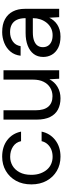

<svg xmlns="http://www.w3.org/2000/svg" viewBox="562 -1114 565 1728"><g transform="rotate(-90 844.0 -250.5)"><path d="M297 12Q226 12 169.5 -21Q113 -54 80.5 -113Q48 -172 48 -250Q48 -330 80.5 -388.5Q113 -447 169.5 -480Q226 -513 297 -513Q387 -513 447 -467Q507 -421 523 -343H437Q427 -390 388 -415.5Q349 -441 296 -441Q253 -441 216.5 -420Q180 -399 157 -356.5Q134 -314 134 -251Q134 -204 147.5 -168Q161 -132 183 -107.5Q205 -83 234.5 -71Q264 -59 296 -59Q332 -59 360.5 -70.5Q389 -82 409.5 -104.5Q430 -127 437 -158H523Q507 -82 446.5 -35Q386 12 297 12Z M823 12Q765 12 721.5 -11Q678 -34 654.5 -82Q631 -130 631 -203V-501H715V-212Q715 -136 747.5 -98Q780 -60 842 -60Q884 -60 918 -80.5Q952 -101 971.5 -140Q991 -179 991 -236V-501H1075V0H999L994 -88Q970 -41 925 -14.5Q880 12 823 12Z M1378 12Q1317 12 1276 -9.5Q1235 -31 1215 -66Q1195 -101 1195 -143Q1195 -194 1221.5 -229Q1248 -264 1296.5 -283Q1345 -302 1410 -302H1544Q1544 -349 1529.5 -380Q1515 -411 1487 -426.5Q1459 -442 1419 -442Q1371 -442 1335.5 -418Q1300 -394 1292 -347H1206Q1212 -401 1243 -438Q1274 -475 1321 -494Q1368 -513 1419 -513Q1489 -513 1535 -487.5Q1581 -462 1604.5 -416.5Q1628 -371 1628 -310V0H1553L1548 -89Q1538 -68 1522.5 -49.5Q1507 -31 1486.5 -17.5Q1466 -4 1439 4Q1412 12 1378 12ZM1391 -59Q1426 -59 1454.5 -73.5Q1483 -88 1503 -113Q1523 -138 1533.5 -169.5Q1544 -201 1544 -234V-237H1417Q1369 -237 1339 -225Q1309 -213 1296 -193Q1283 -173 1283 -147Q1283 -120 1295.5 -100.5Q1308 -81 1332 -70Q1356 -59 1391 -59Z"/></g></svg>

Font: DM Sans 17pt
Style: Regular
Weight: 400
Version: Version 4.004;gftools[0.9.30]